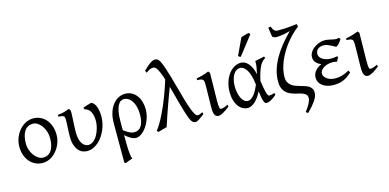

<svg xmlns="http://www.w3.org/2000/svg" viewBox="-87 -1274 4122 2037"><g transform="rotate(-15 1974.5 -256.0)"><path d="M380.9 -222.2Q380.9 -260.7 368.9 -295.7Q356.9 -330.6 337.6 -357.2Q318.4 -383.8 293.9 -399.4Q269.5 -415 244.6 -415Q210.9 -415 186.8 -400.9Q162.6 -386.7 147.2 -362.1Q131.8 -337.4 124.5 -303.7Q117.2 -270 117.2 -231Q117.2 -192.4 129.6 -157.5Q142.1 -122.6 162.4 -96.2Q182.6 -69.8 207.8 -54.4Q232.9 -39.1 258.3 -39.1Q289.1 -39.1 312.3 -52Q335.4 -64.9 350.6 -88.9Q365.7 -112.8 373.3 -146.5Q380.9 -180.2 380.9 -222.2ZM456.5 -236.8Q456.5 -204.1 448.5 -172.9Q440.4 -141.6 426 -113.8Q411.6 -85.9 391.4 -62.3Q371.1 -38.6 347.2 -21.5Q323.2 -4.4 295.9 5.1Q268.6 14.6 239.7 14.6Q195.8 14.6 159.2 -2.9Q122.6 -20.5 96.4 -51.3Q70.3 -82 55.9 -124.5Q41.5 -167 41.5 -216.8Q41.5 -249 49.3 -280.3Q57.1 -311.5 71.5 -339.6Q85.9 -367.7 105.7 -391.4Q125.5 -415 149.7 -432.1Q173.8 -449.2 201.4 -459Q229 -468.8 258.8 -468.8Q303.2 -468.8 339.8 -451.2Q376.5 -433.6 402.3 -402.6Q428.2 -371.6 442.4 -329.1Q456.5 -286.6 456.5 -236.8Z M966.3 -296.4Q965.8 -262.2 957.8 -225.8Q949.7 -189.5 934.8 -155Q919.9 -120.6 898.7 -89.6Q877.4 -58.6 850.8 -35.4Q824.2 -12.2 792.7 1.5Q761.2 15.1 726.1 15.1Q702.6 15.1 677.7 5.4Q652.8 -4.4 632.8 -27.3Q612.8 -50.3 599.9 -87.6Q586.9 -125 586.9 -180.2Q586.9 -206.1 587.9 -228.3Q588.9 -250.5 590.1 -272.5Q591.3 -294.4 592.3 -317.4Q593.3 -340.3 593.3 -367.2Q593.3 -380.4 591.3 -389.4Q589.4 -398.4 582.3 -404.3Q575.2 -410.2 561.8 -413.1Q548.3 -416 524.9 -417V-436.5Q558.6 -439.5 588.9 -447Q619.1 -454.6 652.3 -468.8L666.5 -449.7Q669.4 -437 668.7 -413.1Q668 -389.2 666.3 -357.2Q664.6 -325.2 662.4 -287.1Q660.2 -249 660.2 -209Q660.2 -165.5 668.2 -134.5Q676.3 -103.5 689.7 -83.5Q703.1 -63.5 720.5 -54Q737.8 -44.4 756.8 -44.4Q778.8 -44.4 797.9 -55.4Q816.9 -66.4 832.5 -84.5Q848.1 -102.5 860.1 -125.7Q872.1 -148.9 880.4 -174.1Q888.7 -199.2 893.1 -224.1Q897.5 -249 897.5 -270Q897.9 -299.8 892.8 -325.2Q887.7 -350.6 877.4 -370.1Q867.2 -389.6 851.1 -402.6Q835 -415.5 813.5 -420.4L804.7 -439Q814 -442.9 825.9 -447.3Q837.9 -451.7 850.8 -455.6Q863.8 -459.5 876 -462.9Q888.2 -466.3 897.5 -468.8Q913.1 -463.9 925.8 -450Q938.5 -436 947.5 -414.1Q956.5 -392.1 961.4 -362.5Q966.3 -333 966.3 -296.4Z M1147.5 -101.6Q1168.9 -85.9 1184.8 -75.7Q1200.7 -65.4 1213.9 -59.6Q1227.1 -53.7 1238.5 -51.3Q1250 -48.8 1262.7 -48.8Q1313.5 -48.8 1340.3 -92.3Q1367.2 -135.7 1367.2 -217.3Q1367.2 -264.2 1357.2 -301.3Q1347.2 -338.4 1330.1 -364.3Q1313 -390.1 1290.3 -403.8Q1267.6 -417.5 1242.2 -417.5Q1224.1 -417.5 1207 -406.5Q1189.9 -395.5 1176.8 -370.4Q1163.6 -345.2 1155.5 -304.2Q1147.5 -263.2 1147.5 -203.1ZM1440.4 -255.4Q1440.4 -220.2 1432.9 -186.8Q1425.3 -153.3 1412.1 -123.3Q1398.9 -93.3 1381.6 -67.9Q1364.3 -42.5 1344.5 -24.2Q1324.7 -5.9 1304 4.4Q1283.2 14.6 1263.7 14.6Q1254.9 14.6 1243.9 12.2Q1232.9 9.8 1218.8 2.9Q1204.6 -3.9 1187 -15.9Q1169.4 -27.8 1147.5 -47.4V-34.7Q1147.5 2.4 1147.9 41Q1148.4 79.6 1150.1 113.8Q1151.9 147.9 1156 174.6Q1160.2 201.2 1167.5 214.4Q1145 221.7 1126.7 228.5Q1108.4 235.4 1087.9 244.1Q1082.5 241.7 1080.3 239.3Q1078.1 236.8 1074.2 232.4V-197.8Q1074.2 -263.7 1090.6 -314.2Q1106.9 -364.7 1134.3 -399.2Q1161.6 -433.6 1196.8 -451.2Q1231.9 -468.8 1269.5 -468.8Q1311.5 -468.8 1343.5 -450.7Q1375.5 -432.6 1397 -402.8Q1418.5 -373 1429.4 -334.5Q1440.4 -295.9 1440.4 -255.4Z M2017.6 -44.9Q1981 -17.1 1957.3 -1.2Q1933.6 14.6 1917 14.6Q1903.8 14.6 1893.3 8.5Q1882.8 2.4 1872.8 -12.9Q1862.8 -28.3 1852.5 -55.4Q1842.3 -82.5 1829.3 -124.3Q1816.4 -166 1800.3 -224.9Q1784.2 -283.7 1763.2 -362.8L1748 -417Q1729.5 -368.2 1711.9 -320.3Q1694.3 -272.5 1676.8 -223.1Q1659.2 -173.8 1641.4 -121.8Q1623.5 -69.8 1605.5 -12.7Q1595.7 -10.3 1582.8 -6.6Q1569.8 -2.9 1556.2 1Q1542.5 4.9 1529.8 8.5Q1517.1 12.2 1508.3 14.6L1493.7 -1Q1517.6 -31.2 1540.5 -70.3Q1563.5 -109.4 1585.2 -153.3Q1606.9 -197.3 1627 -244.4Q1647 -291.5 1664.3 -337.4Q1681.6 -383.3 1696.3 -426.3Q1710.9 -469.2 1721.7 -505.4Q1705.6 -555.7 1692.6 -585.9Q1679.7 -616.2 1668.7 -632.6Q1657.7 -648.9 1647.7 -654.1Q1637.7 -659.2 1627.4 -659.2Q1610.4 -659.2 1592.5 -651.1Q1574.7 -643.1 1550.8 -624.5L1539.1 -649.4Q1563.5 -674.3 1583.3 -691.2Q1603 -708 1618.9 -718.3Q1634.8 -728.5 1647.2 -732.9Q1659.7 -737.3 1669.9 -737.3Q1681.2 -737.3 1690.9 -733.6Q1700.7 -730 1710.7 -717.5Q1720.7 -705.1 1731.4 -681.4Q1742.2 -657.7 1755.9 -617.4Q1769.5 -577.1 1786.9 -517.8Q1804.2 -458.5 1826.7 -375Q1846.2 -302.7 1863.8 -242.7Q1881.3 -182.6 1897.5 -139.6Q1913.6 -96.7 1928.2 -72.8Q1942.9 -48.8 1956.5 -48.8Q1962.4 -48.8 1967.3 -49.6Q1972.2 -50.3 1978.3 -52.2Q1984.4 -54.2 1992.4 -57.9Q2000.5 -61.5 2012.7 -66.9Z M2295.4 -53.2Q2250.5 -18.1 2219.7 -1.7Q2189 14.6 2172.9 14.6Q2155.8 14.6 2144.8 7.8Q2133.8 1 2127.4 -12.9Q2121.1 -26.9 2118.7 -48.3Q2116.2 -69.8 2116.7 -99.1L2120.6 -326.7Q2121.1 -352.1 2119.6 -368.2Q2118.2 -384.3 2111.1 -393.6Q2104 -402.8 2088.9 -406.2Q2073.7 -409.7 2046.9 -409.7V-429.2Q2078.6 -434.6 2114.7 -444.6Q2150.9 -454.6 2183.1 -468.8L2198.7 -449.2L2193.8 -147.9Q2193.4 -114.3 2194.8 -94.7Q2196.3 -75.2 2199.2 -65.2Q2202.1 -55.2 2206.3 -52.7Q2210.4 -50.3 2215.8 -50.3Q2223.1 -50.3 2241.5 -54.9Q2259.8 -59.6 2290.5 -75.2Z M2511.7 -57.6Q2530.8 -57.6 2548.8 -70.3Q2566.9 -83 2583 -103.8Q2599.1 -124.5 2612.8 -150.6Q2626.5 -176.8 2637.2 -203.1Q2624 -313.5 2592 -365.5Q2560.1 -417.5 2516.6 -417.5Q2498 -417.5 2480 -406.7Q2461.9 -396 2447.5 -374Q2433.1 -352.1 2424.1 -318.8Q2415 -285.6 2415 -240.7Q2415 -206.1 2421.6 -173.1Q2428.2 -140.1 2440.7 -114.5Q2453.1 -88.9 2470.9 -73.2Q2488.8 -57.6 2511.7 -57.6ZM2806.2 -451.2Q2787.6 -440.4 2772.5 -425.3Q2757.3 -410.2 2743.9 -384.8Q2730.5 -359.4 2718 -321.8Q2705.6 -284.2 2692.9 -228.5Q2699.2 -187.5 2704.3 -158.7Q2709.5 -129.9 2714.1 -110.6Q2718.8 -91.3 2722.9 -79.8Q2727.1 -68.4 2731 -62.7Q2734.9 -57.1 2738.8 -55.4Q2742.7 -53.7 2746.6 -53.7Q2754.4 -53.7 2769.8 -56.9Q2785.2 -60.1 2802.7 -66.9Q2803.7 -62.5 2805.2 -57.6Q2806.6 -52.7 2808.6 -44.9Q2774.9 -16.1 2746.6 -0.7Q2718.3 14.6 2697.8 14.6Q2687.5 14.6 2680.2 7.3Q2672.9 0 2667 -16.6Q2661.1 -33.2 2656.2 -60.3Q2651.4 -87.4 2646.5 -127Q2609.4 -54.2 2568.6 -19.8Q2527.8 14.6 2493.7 14.6Q2464.4 14.6 2437.7 1Q2411.1 -12.7 2390.9 -39.8Q2370.6 -66.9 2358.6 -107.4Q2346.7 -147.9 2346.7 -201.2Q2346.7 -253.9 2361.6 -302.5Q2376.5 -351.1 2402.6 -387.9Q2428.7 -424.8 2464.4 -446.8Q2500 -468.8 2542 -468.8Q2586.4 -468.8 2622.3 -428.2Q2658.2 -387.7 2676.8 -307.1Q2686 -346.2 2691.7 -382.6Q2697.3 -418.9 2695.3 -447.3Q2706.1 -449.2 2718.8 -451.7Q2731.4 -454.1 2745.1 -456.8Q2758.8 -459.5 2772 -462.4Q2785.2 -465.3 2796.9 -468.8Q2800.8 -463.4 2802.2 -459Q2803.7 -454.6 2806.2 -451.2ZM2558.1 -529.3Q2554.2 -530.3 2551.3 -531.5Q2548.3 -532.7 2545.4 -534.7Q2542.5 -536.6 2539.6 -539.1Q2536.6 -541.5 2532.2 -545.4L2618.2 -728.5Q2626 -731.4 2636.7 -734.6Q2647.5 -737.8 2659.2 -741.2Q2670.9 -744.6 2682.4 -747.3Q2693.8 -750 2703.1 -752.4L2718.3 -735.4Z M3228 -682.6Q3191.9 -655.8 3157.5 -621.6Q3123 -587.4 3092 -548.1Q3061 -508.8 3035.2 -465.6Q3009.3 -422.4 2990.2 -377.9Q2971.2 -333.5 2960.7 -288.8Q2950.2 -244.1 2950.2 -201.7Q2950.2 -167.5 2961.7 -145.3Q2973.1 -123 2991.9 -108.2Q3010.7 -93.3 3034.7 -84.2Q3058.6 -75.2 3083.7 -68.1Q3108.9 -61 3132.8 -53.7Q3156.7 -46.4 3175.5 -35.2Q3194.3 -23.9 3205.8 -6.6Q3217.3 10.7 3217.3 38.1Q3217.3 56.2 3211.4 75.2Q3205.6 94.2 3191.2 117.2Q3176.8 140.1 3153.3 168Q3129.9 195.8 3094.7 231.4Q3081.5 226.1 3073.2 213.9Q3109.9 165.5 3125.7 133.1Q3141.6 100.6 3141.6 75.7Q3141.6 54.7 3130.1 42Q3118.7 29.3 3099.6 21.2Q3080.6 13.2 3056.4 7.6Q3032.2 2 3006.8 -5.4Q2981.4 -12.7 2957.3 -23.7Q2933.1 -34.7 2914.1 -53.5Q2895 -72.3 2883.5 -101.1Q2872.1 -129.9 2872.1 -172.9Q2872.1 -235.8 2890.6 -298.1Q2909.2 -360.4 2943.1 -421.1Q2977.1 -481.9 3024.9 -541.5Q3072.8 -601.1 3131.3 -659.2Q3105.5 -651.4 3081.8 -646.5Q3058.1 -641.6 3038.1 -638.7Q3018.1 -635.7 3002.9 -634.8Q2987.8 -633.8 2979.5 -633.8Q2973.1 -633.8 2965.6 -635.3Q2958 -636.7 2950.9 -639.6Q2943.8 -642.6 2939 -647.2Q2934.1 -651.9 2933.1 -658.7Q2930.7 -678.7 2928.2 -696.8Q2925.8 -712.4 2923.6 -728Q2921.4 -743.7 2920.4 -752Q2925.3 -753.4 2930.2 -754.6Q2935.1 -755.9 2940.4 -755.9Q2943.8 -755.9 2948.7 -754.9Q2950.2 -750 2953.9 -740.2Q2957.5 -730.5 2964.1 -720.9Q2970.7 -711.4 2981.2 -704.3Q2991.7 -697.3 3007.3 -697.3Q3032.7 -697.3 3086.4 -699Q3140.1 -700.7 3220.7 -711.9Q3221.7 -706.1 3224.4 -697.8Q3227.1 -689.5 3228 -682.6Z M3629.4 -439Q3620.1 -422.9 3610.1 -410.2Q3600.1 -397.5 3591.3 -388.7Q3582.5 -379.9 3575.7 -375.5Q3568.8 -371.1 3565.4 -371.1Q3560.1 -371.1 3546.9 -378.7Q3533.7 -386.2 3516.1 -395.5Q3498.5 -404.8 3477.8 -412.4Q3457 -419.9 3437.5 -419.9Q3394.5 -419.9 3372.3 -399.4Q3350.1 -378.9 3350.1 -347.2Q3350.1 -332 3358.4 -317.1Q3366.7 -302.2 3383.5 -290.3Q3400.4 -278.3 3425.5 -270.8Q3450.7 -263.2 3484.9 -263.2Q3498 -263.2 3514.6 -265.1Q3531.2 -267.1 3545.9 -270.5L3555.7 -260.3L3530.8 -214.8Q3516.6 -218.8 3505.9 -220.5Q3495.1 -222.2 3483.4 -222.2Q3448.2 -222.2 3421.9 -213.4Q3395.5 -204.6 3377.9 -191.4Q3360.4 -178.2 3351.6 -163.1Q3342.8 -147.9 3342.8 -135.3Q3342.8 -118.2 3352.3 -102.8Q3361.8 -87.4 3378.9 -75.2Q3396 -63 3419.4 -55.9Q3442.9 -48.8 3470.7 -48.8Q3487.8 -48.8 3505.1 -50.8Q3522.5 -52.7 3541 -57.9Q3559.6 -63 3580.3 -71.8Q3601.1 -80.6 3624.5 -93.8L3635.7 -67.9Q3610.8 -45.9 3588.4 -30.3Q3565.9 -14.6 3542 -4.6Q3518.1 5.4 3491.7 10Q3465.3 14.6 3433.1 14.6Q3396 14.6 3365.5 5.4Q3335 -3.9 3313 -20.5Q3291 -37.1 3279.1 -59.8Q3267.1 -82.5 3267.1 -109.4Q3267.1 -130.4 3274.4 -149.2Q3281.7 -168 3294.9 -183.8Q3308.1 -199.7 3325.9 -212.2Q3343.8 -224.6 3364.3 -233.4Q3327.6 -247.1 3307.1 -270.8Q3286.6 -294.4 3286.6 -330.6Q3286.6 -351.1 3294.9 -369.4Q3303.2 -387.7 3316.9 -403.1Q3330.6 -418.5 3348.1 -430.7Q3365.7 -442.9 3384.8 -451.4Q3403.8 -460 3422.6 -464.4Q3441.4 -468.8 3457.5 -468.8Q3479 -468.8 3496.6 -465.8Q3514.2 -462.9 3529.5 -459.2Q3544.9 -455.6 3558.3 -452.6Q3571.8 -449.7 3585.4 -449.7Q3586.9 -449.7 3590.8 -450.4Q3594.7 -451.2 3599.4 -451.9Q3604 -452.6 3608.2 -453.4Q3612.3 -454.1 3613.8 -454.1Q3619.1 -451.7 3622.3 -447.8Q3625.5 -443.8 3629.4 -439Z M3936.5 -53.2Q3891.6 -18.1 3860.8 -1.7Q3830.1 14.6 3814 14.6Q3796.9 14.6 3785.9 7.8Q3774.9 1 3768.6 -12.9Q3762.2 -26.9 3759.8 -48.3Q3757.3 -69.8 3757.8 -99.1L3761.7 -326.7Q3762.2 -352.1 3760.7 -368.2Q3759.3 -384.3 3752.2 -393.6Q3745.1 -402.8 3730 -406.2Q3714.8 -409.7 3688 -409.7V-429.2Q3719.7 -434.6 3755.9 -444.6Q3792 -454.6 3824.2 -468.8L3839.8 -449.2L3835 -147.9Q3834.5 -114.3 3835.9 -94.7Q3837.4 -75.2 3840.3 -65.2Q3843.3 -55.2 3847.4 -52.7Q3851.6 -50.3 3856.9 -50.3Q3864.3 -50.3 3882.6 -54.9Q3900.9 -59.6 3931.6 -75.2Z"/></g></svg>

Font: Gentium Unicode
Style: Regular
Weight: 400
Version: Version 1.009